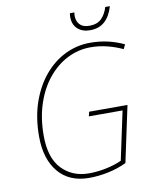

<svg xmlns="http://www.w3.org/2000/svg" viewBox="-98 -977 850 1060"><g transform="rotate(-10 327.5 -447.0)"><path d="M316 10Q204 10 143 -63.5Q82 -137 82 -263Q82 -369 111.5 -454Q141 -539 192 -599.5Q243 -660 309 -692Q375 -724 448 -724Q502 -724 549 -713Q596 -702 638 -682L626 -657Q586 -676 540.5 -687.5Q495 -699 447 -699Q379 -699 318 -668.5Q257 -638 209.5 -580.5Q162 -523 135 -442.5Q108 -362 108 -263Q108 -138 167 -76.5Q226 -15 318 -15Q368 -15 417 -25.5Q466 -36 503 -53L561 -325H372L378 -350H593L526 -36Q478 -13 423 -1.5Q368 10 316 10ZM462 -792Q419 -792 392.5 -816Q366 -840 366 -883Q366 -896 368 -904H393Q389 -883 394 -863Q399 -843 415.5 -830Q432 -817 463 -817Q506 -817 530 -840.5Q554 -864 566 -904H592Q576 -849 544 -820.5Q512 -792 462 -792Z"/></g></svg>

Font: Noto Sans Disp Thin
Style: Italic
Weight: 100
Italic angle: -12°
Designer: Monotype Design Team
Foundry: Monotype Imaging Inc.
Version: Version 2.000;GOOG;noto-source:20170915:90ef993387c0